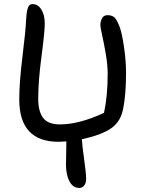

<svg xmlns="http://www.w3.org/2000/svg" viewBox="-20 -736 712 949"><path d="M269 -35.2Q75.2 -35.2 75.2 -245.1Q75.2 -329.1 91.1 -457Q106.9 -585 108.9 -636.2Q110.4 -656.7 111.6 -668.2Q112.8 -679.7 116.2 -692.1Q119.6 -704.6 125.7 -710.2Q131.8 -715.8 141.1 -715.8Q167.5 -715.8 184.3 -689.2Q201.2 -662.6 201.2 -619.1Q201.2 -578.6 185.1 -457Q168.9 -335.4 168.9 -247.1Q168.9 -185.5 193.1 -153.3Q217.3 -121.1 276.9 -121.1Q371.1 -121.1 494.1 -178.2Q512.2 -261.2 512.2 -371.1Q512.2 -414.1 503.2 -467.5Q494.1 -521 485.1 -560.8Q476.1 -600.6 476.1 -610.8Q476.1 -631.8 484.9 -646.5Q493.7 -661.1 511.2 -661.1Q536.6 -661.1 548.6 -646.7Q560.5 -632.3 571.8 -602.1Q582.5 -573.7 592.8 -504.9Q603 -436 603 -374Q603 -270 588.9 -199.2Q580.1 -155.8 558.8 -129.2Q537.6 -102.5 500 -85Q458.5 -64 384.8 -47.9Q385.7 -20 395.8 50.3Q405.8 120.6 405.8 149.9Q405.8 168 396.5 180.4Q387.2 192.9 372.1 192.9Q340.3 192.9 323.2 160.2Q306.2 127.4 306.2 78.1Q306.2 65.4 307.1 22.9Q308.1 -19.5 308.1 -37.1Q281.7 -35.2 269 -35.2Z"/></svg>

Font: Shantell Sans Irregular Bouncy
Style: Regular
Weight: 400
Designer: Stephen Nixon, Anya Danilova, Shantell Martin
Foundry: Arrow Type
Version: Version 1.006;[9816181b4]